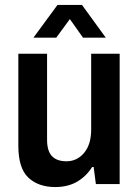

<svg xmlns="http://www.w3.org/2000/svg" viewBox="-20 -743 562 775"><path d="M115 -591 212 -723H311L407 -591H315L262 -666L207 -591ZM203 12Q135 12 94.5 -26Q54 -64 54 -155V-526H170V-179Q170 -133 190 -112.5Q210 -92 248 -92Q291 -92 319.5 -126Q348 -160 348 -220V-526H463V0H367L358 -69H352Q328 -31 291 -9.5Q254 12 203 12Z"/></svg>

Font: Archivo SemiCondensed SemiBold
Style: Regular
Weight: 600
Width: 4
Designer: Hector Gatti
Foundry: Omnibus-Type
Version: Version 2.001; ttfautohint (v1.8.3)